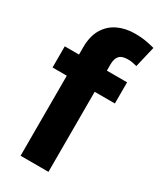

<svg xmlns="http://www.w3.org/2000/svg" viewBox="-193 -830 752 897"><g transform="rotate(30 182.5 -381.0)"><path d="M339.3 -545.9V-431.8H3.1V-545.9ZM79.9 0V-585.4Q79.9 -644.5 103.1 -683.7Q126.4 -722.9 166.8 -742.3Q207.2 -761.7 258.4 -761.7Q293.5 -761.7 322.6 -756.2Q351.8 -750.6 365.4 -746.5L338.7 -633.2Q329.7 -635.9 316.9 -638.4Q304.2 -640.8 290 -640.8Q257 -640.8 243.7 -625.3Q230.3 -609.8 230.3 -581.8V0Z"/></g></svg>

Font: Inter Tight
Style: Regular
Weight: 400
Designer: Rasmus Andersson
Foundry: rsms
Version: Version 3.002